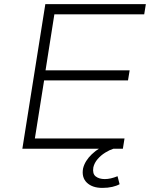

<svg xmlns="http://www.w3.org/2000/svg" viewBox="-20 -725 745 936"><path d="M89 0 201 -705H691L683 -655H245L202 -382H612L604 -333H195L150 -50H587L579 0ZM479 191Q430 191 403.5 165.5Q377 140 385 96Q394 59 428 26.5Q462 -6 517 -28L533 0Q514 6 493 19Q472 32 456 50.5Q440 69 435 91Q430 122 446.5 135Q463 148 491 148Q505 148 520.5 144.5Q536 141 553 134L563 173Q549 181 527.5 186Q506 191 479 191Z"/></svg>

Font: Nunito Sans 7pt SemiExpanded ExtraLight
Style: Italic
Weight: 250
Width: 6
Italic angle: -9°
Designer: Vernon Adams
Foundry: Vernon Adams
Version: Version 3.101;gftools[0.9.27]